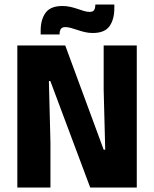

<svg xmlns="http://www.w3.org/2000/svg" viewBox="-20 -844 693 864"><path d="M273.5 -639.5 446.5 -170.5H453.5L446.5 -440.5V-639.5H595.5V0H386L206.5 -479.5H200L207 -203.5V0H58V-639.5ZM397.5 -695.5Q379 -695.5 362 -699.5Q345 -703.5 329.5 -708.8Q314 -714 300 -718Q286 -722 274 -722Q260 -722 254.2 -714.2Q248.5 -706.5 248 -691V-689H163V-707Q163 -755.5 185 -786.2Q207 -817 261 -817Q280 -817 297.2 -813Q314.5 -809 329.5 -803.8Q344.5 -798.5 358 -794.5Q371.5 -790.5 383.5 -790.5Q398 -790.5 403.2 -798.2Q408.5 -806 409 -821.5V-823.5H494.5V-807Q494.5 -757 472.8 -726.2Q451 -695.5 397.5 -695.5Z"/></svg>

Font: Anek Bangla
Style: Bold
Weight: 700
Designer: Sulekha Rajkumar (Bangla), Yesha Goshar (Latin)
Foundry: Ek Type
Version: Version 1.003